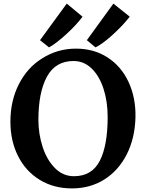

<svg xmlns="http://www.w3.org/2000/svg" viewBox="-20 -1036 810 1070"><path d="M38 0ZM735 -383Q732 -265 686 -175Q640 -85 561 -35.5Q482 14 381 14Q279 14 201 -34Q123 -82 80.5 -166.5Q38 -251 38 -358Q38 -475 85.5 -567.5Q133 -660 214 -710Q300 -765 403 -765Q504 -765 580 -715.5Q656 -666 696.5 -579Q737 -492 735 -383ZM194 -368Q194 -290 217.5 -217.5Q241 -145 286 -99.5Q331 -54 392 -54Q492 -54 536 -139.5Q580 -225 580 -384Q580 -470 557 -541Q534 -612 491 -654Q448 -696 390 -696Q289 -696 241.5 -608.5Q194 -521 194 -368ZM352 -1016 440 -943Q406 -897 348.5 -844.5Q291 -792 253 -772L203 -812ZM612 -1016 703 -943Q664 -893 606.5 -841Q549 -789 512 -772L464 -812Z"/></svg>

Font: Martel ExtraBold
Style: Regular
Weight: 800
Designer: Dan Reynolds
Foundry: Dan Reynolds
Version: Version 1.001; ttfautohint (v1.1) -l 5 -r 5 -G 72 -x 0 -D la